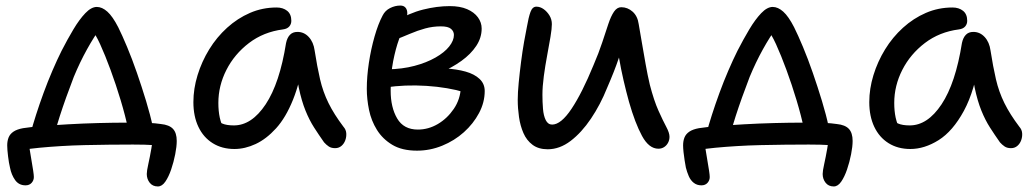

<svg xmlns="http://www.w3.org/2000/svg" viewBox="-20 -527 3721 692"><path d="M90 -46Q98 -76 110 -113.5Q122 -151 137 -192Q152 -233 169 -272.5Q186 -312 202 -344Q223 -385 244.5 -421Q266 -457 287.5 -479.5Q309 -502 329 -502Q348 -502 367 -485Q386 -468 406 -429Q420 -401 438 -358Q456 -315 473.5 -264.5Q491 -214 506.5 -163Q522 -112 531 -69L442 -61Q432 -109 415 -165.5Q398 -222 378.5 -275Q359 -328 341 -367.5Q323 -407 309 -421L344 -429Q319 -395 293.5 -349Q268 -303 246 -250Q231 -211 218.5 -176Q206 -141 195.5 -108.5Q185 -76 176 -42ZM549 145Q530 145 519.5 131.5Q509 118 509 100Q509 89 514.5 64.5Q520 40 525.5 8.5Q531 -23 531 -55L578 0Q563 -2 533.5 -4Q504 -6 459 -6Q417 -6 372.5 -5.5Q328 -5 285 -4Q242 -3 200.5 -0.5Q159 2 122.5 5.5Q86 9 56 14L84 -21Q84 -8 87 11.5Q90 31 93.5 51Q97 71 99.5 87.5Q102 104 102 111Q102 123 94 132Q86 141 72 141Q48 141 34.5 122Q21 103 16 77Q12 61 9 36Q6 11 6 -3Q6 -19 11 -31.5Q16 -44 28.5 -52.5Q41 -61 63 -65Q88 -69 130.5 -72.5Q173 -76 225.5 -79Q278 -82 334 -83.5Q390 -85 442 -85Q459 -85 478.5 -85Q498 -85 518.5 -84Q539 -83 560 -80Q590 -77 603.5 -62.5Q617 -48 617 -19Q617 1 611.5 29Q606 57 597 83.5Q588 110 576 127.5Q564 145 549 145Z M825 10Q780 10 746.5 -11Q713 -32 695 -70Q677 -108 677 -159Q677 -207 692 -256Q707 -305 734 -349Q761 -393 798.5 -427Q836 -461 881 -480.5Q926 -500 977 -500Q1000 -500 1015 -488Q1030 -476 1030 -452Q1030 -440 1022.5 -431.5Q1015 -423 1000 -421Q930 -412 877.5 -372Q825 -332 796 -275Q767 -218 767 -156Q767 -127 772 -103.5Q777 -80 794 -43L742 -112Q765 -89 780.5 -82Q796 -75 823 -75Q887 -75 937.5 -151Q988 -227 1011 -372Q1015 -391 1025 -401.5Q1035 -412 1052 -412Q1076 -412 1093 -393.5Q1110 -375 1114 -345Q1123 -287 1133.5 -241.5Q1144 -196 1164 -155.5Q1184 -115 1218 -70Q1227 -60 1228 -47Q1229 -34 1224.5 -21.5Q1220 -9 1210.5 -1Q1201 7 1188 7Q1174 7 1165 1Q1156 -5 1148 -14Q1129 -41 1112 -67.5Q1095 -94 1081 -128.5Q1067 -163 1057 -210.5Q1047 -258 1043 -323L1076 -324Q1062 -232 1036 -167.5Q1010 -103 975 -64.5Q940 -26 901.5 -8Q863 10 825 10Z M1483 16Q1429 16 1394 -5Q1359 -26 1338.5 -59Q1318 -92 1310 -131Q1302 -170 1302 -207Q1302 -251 1309.5 -300.5Q1317 -350 1330 -395.5Q1343 -441 1359 -471Q1368 -489 1386 -498Q1404 -507 1423 -507Q1435 -507 1441.5 -499.5Q1448 -492 1448 -479Q1448 -464 1439 -441Q1430 -418 1418 -385Q1406 -352 1397 -306.5Q1388 -261 1388 -200Q1388 -140 1411.5 -100Q1435 -60 1486 -60Q1524 -60 1558 -80Q1592 -100 1615.5 -134.5Q1639 -169 1641 -212L1652 -195Q1626 -203 1591 -209Q1556 -215 1517 -217.5Q1478 -220 1440.5 -218.5Q1403 -217 1375 -212L1376 -277Q1430 -278 1473.5 -289.5Q1517 -301 1549.5 -319.5Q1582 -338 1599 -359.5Q1616 -381 1616 -401Q1616 -414 1605.5 -423Q1595 -432 1569 -432Q1540 -432 1512.5 -424.5Q1485 -417 1457 -405Q1429 -393 1395 -380Q1381 -376 1369.5 -383.5Q1358 -391 1359 -403Q1359 -417 1373 -429.5Q1387 -442 1401 -448Q1455 -480 1505 -492.5Q1555 -505 1601 -505Q1638 -505 1663.5 -494Q1689 -483 1702.5 -464.5Q1716 -446 1716 -424Q1716 -391 1696.5 -361.5Q1677 -332 1643 -307.5Q1609 -283 1568 -266Q1527 -249 1484 -242L1491 -281Q1541 -283 1583.5 -280.5Q1626 -278 1658 -269Q1690 -260 1708.5 -242.5Q1727 -225 1727 -199Q1727 -158 1706.5 -119.5Q1686 -81 1652 -50.5Q1618 -20 1574 -2Q1530 16 1483 16Z M1954 11Q1921 11 1899.5 -5Q1878 -21 1866.5 -47.5Q1855 -74 1850.5 -105.5Q1846 -137 1846 -167Q1846 -193 1849.5 -229Q1853 -265 1858 -304Q1863 -343 1869 -377Q1875 -411 1879 -430Q1885 -465 1892 -484Q1899 -503 1913 -503Q1927 -503 1939.5 -494Q1952 -485 1960.5 -471Q1969 -457 1969 -440Q1969 -424 1964 -394Q1959 -364 1952 -327Q1945 -290 1940 -252.5Q1935 -215 1935 -185Q1935 -160 1937 -135Q1939 -110 1947 -94Q1955 -78 1970 -78Q2002 -78 2040 -135Q2078 -192 2119 -292Q2138 -336 2150.5 -374Q2163 -412 2172.5 -440.5Q2182 -469 2193 -485Q2204 -501 2219 -501Q2242 -501 2260 -485Q2278 -469 2282 -440Q2287 -411 2293.5 -373Q2300 -335 2307 -295.5Q2314 -256 2322 -222Q2337 -164 2353.5 -127.5Q2370 -91 2381.5 -69.5Q2393 -48 2393 -34Q2393 -22 2387.5 -12Q2382 -2 2373 3.5Q2364 9 2353 9Q2319 9 2294 -37Q2269 -83 2247 -160Q2237 -196 2227.5 -237Q2218 -278 2211 -319Q2204 -360 2200 -395H2234Q2224 -359 2209.5 -315.5Q2195 -272 2168 -210Q2144 -150 2110 -99.5Q2076 -49 2036.5 -19Q1997 11 1954 11Z M2526 -46Q2534 -76 2546 -113.5Q2558 -151 2573 -192Q2588 -233 2605 -272.5Q2622 -312 2638 -344Q2659 -385 2680.5 -421Q2702 -457 2723.5 -479.5Q2745 -502 2765 -502Q2784 -502 2803 -485Q2822 -468 2842 -429Q2856 -401 2874 -358Q2892 -315 2909.5 -264.5Q2927 -214 2942.5 -163Q2958 -112 2967 -69L2878 -61Q2868 -109 2851 -165.5Q2834 -222 2814.5 -275Q2795 -328 2777 -367.5Q2759 -407 2745 -421L2780 -429Q2755 -395 2729.5 -349Q2704 -303 2682 -250Q2667 -211 2654.5 -176Q2642 -141 2631.5 -108.5Q2621 -76 2612 -42ZM2985 145Q2966 145 2955.5 131.5Q2945 118 2945 100Q2945 89 2950.5 64.5Q2956 40 2961.5 8.5Q2967 -23 2967 -55L3014 0Q2999 -2 2969.5 -4Q2940 -6 2895 -6Q2853 -6 2808.5 -5.5Q2764 -5 2721 -4Q2678 -3 2636.5 -0.5Q2595 2 2558.5 5.5Q2522 9 2492 14L2520 -21Q2520 -8 2523 11.5Q2526 31 2529.5 51Q2533 71 2535.5 87.5Q2538 104 2538 111Q2538 123 2530 132Q2522 141 2508 141Q2492 141 2480.5 132Q2469 123 2462.5 108Q2456 93 2452 77Q2450 66 2447.5 51Q2445 36 2443.5 21Q2442 6 2442 -3Q2442 -19 2447 -31.5Q2452 -44 2464.5 -52.5Q2477 -61 2499 -65Q2524 -69 2566.5 -72.5Q2609 -76 2661.5 -79Q2714 -82 2770 -83.5Q2826 -85 2878 -85Q2895 -85 2914.5 -85Q2934 -85 2954.5 -84Q2975 -83 2996 -80Q3026 -77 3039.5 -62.5Q3053 -48 3053 -19Q3053 1 3047.5 29Q3042 57 3033 83.5Q3024 110 3012 127.5Q3000 145 2985 145Z M3261 10Q3216 10 3182.5 -11Q3149 -32 3131 -70Q3113 -108 3113 -159Q3113 -207 3128 -256Q3143 -305 3170 -349Q3197 -393 3234.5 -427Q3272 -461 3317 -480.5Q3362 -500 3413 -500Q3436 -500 3451 -488Q3466 -476 3466 -452Q3466 -440 3458.5 -431.5Q3451 -423 3436 -421Q3366 -412 3313.5 -372Q3261 -332 3232 -275Q3203 -218 3203 -156Q3203 -127 3208 -103.5Q3213 -80 3230 -43L3178 -112Q3201 -89 3216.5 -82Q3232 -75 3259 -75Q3323 -75 3373.5 -151Q3424 -227 3447 -372Q3451 -391 3461 -401.5Q3471 -412 3488 -412Q3512 -412 3529 -393.5Q3546 -375 3550 -345Q3559 -287 3569.5 -241.5Q3580 -196 3600 -155.5Q3620 -115 3654 -70Q3663 -60 3664 -47Q3665 -34 3660.5 -21.5Q3656 -9 3646.5 -1Q3637 7 3624 7Q3610 7 3601 1Q3592 -5 3584 -14Q3565 -41 3548 -67.5Q3531 -94 3517 -128.5Q3503 -163 3493 -210.5Q3483 -258 3479 -323L3512 -324Q3494 -201 3454 -127.5Q3414 -54 3363 -22Q3312 10 3261 10Z"/></svg>

Font: Shantell Sans Light
Style: Regular
Weight: 400
Version: Version 1.011;[c5ecc13dd]